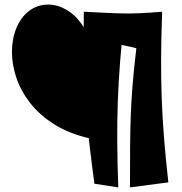

<svg xmlns="http://www.w3.org/2000/svg" viewBox="-20 -818 793 836"><path d="M372 -215Q281 -236 216.5 -276.5Q152 -317 111 -370Q70 -423 51 -480Q32 -537 32 -591Q32 -648 51 -695Q70 -742 106 -770Q142 -798 191 -798Q239 -798 286 -764.5Q333 -731 366.5 -658Q400 -585 406 -465ZM495 -2 391 -18Q378 -116 369.5 -189Q361 -262 356 -324.5Q351 -387 348.5 -450.5Q346 -514 345.5 -590Q345 -666 345 -767L522 -745Q510 -639 503 -550Q496 -461 493 -377Q490 -293 490.5 -202.5Q491 -112 495 -2ZM546 -2Q546 -103 546.5 -179Q547 -255 549.5 -318.5Q552 -382 557 -444.5Q562 -507 570.5 -580.5Q579 -654 592 -751L686 -767Q682 -658 681.5 -567.5Q681 -477 684 -393Q687 -309 694 -220Q701 -131 713 -24ZM678 -582Q630 -593 600 -601Q570 -609 547 -614.5Q524 -620 499 -624Q474 -628 438 -631.5Q402 -635 344 -638L345 -767Q405 -764 444.5 -762Q484 -760 517 -759.5Q550 -759 589 -760.5Q628 -762 686 -767Z"/></svg>

Font: Marhey Light
Style: Bold
Weight: 700
Version: Version 1.000